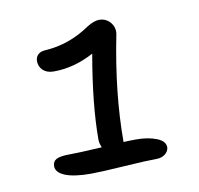

<svg xmlns="http://www.w3.org/2000/svg" viewBox="-56 -866 552 532"><g transform="rotate(-10 220.0 -600.0)"><path d="M159.2 -392.1Q111.8 -392.1 86.9 -402.3Q62 -412.6 62 -430.2Q62 -443.8 73 -449.5Q84 -455.1 108.9 -455.1Q134.8 -455.1 201.2 -459Q195.8 -471.7 195.8 -481Q195.8 -580.1 220.2 -719.2Q164.6 -689 106.9 -689Q87.9 -689 76.9 -699.2Q65.9 -709.5 65.9 -725.1Q65.9 -736.3 73.2 -743.4Q80.6 -750.5 94.2 -751Q162.6 -755.4 221.2 -795.9Q241.2 -808.1 254.9 -808.1Q274.9 -808.1 287.1 -793Q299.3 -777.8 294.9 -757.8Q263.2 -599.1 263.2 -463.9V-462.9Q276.4 -463.9 299.8 -463.9Q332.5 -463.9 356.4 -454.3Q380.4 -444.8 379.9 -426.8Q378.9 -416 369.1 -408.4Q359.4 -400.9 345.2 -400.9Q317.9 -400.9 251.7 -396.5Q185.5 -392.1 159.2 -392.1Z"/></g></svg>

Font: Shantell Sans Normal
Style: Regular
Weight: 300
Designer: Stephen Nixon, Anya Danilova, Shantell Martin
Foundry: Arrow Type
Version: Version 1.006;[559af2be0]